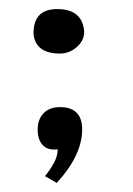

<svg xmlns="http://www.w3.org/2000/svg" viewBox="-20 -578 292 423"><path d="M161 -293Q161 -236 105 -175L79 -190Q90 -203 98.5 -218.5Q107 -234 107 -248V-249Q100 -248 92.5 -249Q85 -250 78.5 -254.5Q72 -259 67.5 -268.5Q63 -278 63 -293Q63 -315 76 -328.5Q89 -342 112 -342Q161 -342 161 -293ZM165 -514Q168 -492 151 -476Q134 -460 112 -460Q60 -460 54 -501Q52 -558 106 -558Q159 -558 165 -513Z"/></svg>

Font: Ekushey Ghorautra
Style: Bold
Weight: 700
Designer: Al Mamun Sumon
Foundry: Al Mamun Sumon
Version: Version 1.0